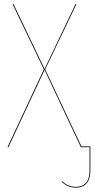

<svg xmlns="http://www.w3.org/2000/svg" viewBox="-20 -700 450 913"><path d="M367.2 -3.9H409.7V111.8Q409.7 152.3 391.1 172.4Q372.6 192.4 341.3 192.4Q301.8 192.4 273.4 164.1L275.4 161.1Q302.7 188.5 341.3 188.5Q371.1 188.5 388.4 169.7Q405.8 150.9 405.8 111.8V0H364.7L191.9 -367.7L20 0H15.6L188.5 -370.1L40 -680.2H44.4L191.9 -372.1L338.9 -680.2H343.3L194.8 -370.1Z"/></svg>

Font: Fira Sans Compressed Four
Style: Regular
Weight: 100
Width: 1
Designer: Carrois Corporate & Edenspiekermann AG
Foundry: Carrois Corporate GbR & Edenspiekermann AG
Version: Version 4.203;PS 004.203;hotconv 1.0.88;makeotf.lib2.5.64775